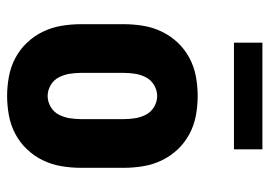

<svg xmlns="http://www.w3.org/2000/svg" viewBox="-129 -621 758 540"><g transform="rotate(90 250.0 -351.0)"><path d="M250 8Q223 8 195.5 3Q168 -2 143.5 -15Q119 -28 100 -48Q81 -68 69 -93Q57 -118 52.5 -145.5Q48 -173 48 -200V-320Q48 -347 52.5 -374.5Q57 -402 69 -427Q81 -452 100 -472Q119 -492 143.5 -505Q168 -518 195.5 -523Q223 -528 250 -528Q277 -528 304.5 -523Q332 -518 356.5 -505Q381 -492 400 -472Q419 -452 431 -427Q443 -402 447.5 -374.5Q452 -347 452 -320V-200Q452 -173 447.5 -145.5Q443 -118 431 -93Q419 -68 400 -48Q381 -28 356.5 -15Q332 -2 304.5 3Q277 8 250 8ZM250 -106Q266 -106 280.5 -114.5Q295 -123 302.5 -137.5Q310 -152 312.5 -168Q315 -184 315 -200V-320Q315 -336 312.5 -352Q310 -368 302.5 -382.5Q295 -397 280.5 -405.5Q266 -414 250 -414Q234 -414 219.5 -405.5Q205 -397 197.5 -382.5Q190 -368 187.5 -352Q185 -336 185 -320V-200Q185 -184 187.5 -168Q190 -152 197.5 -137.5Q205 -123 219.5 -114.5Q234 -106 250 -106ZM100 -630V-710H400V-630Z"/></g></svg>

Font: Iosevka SS04 Heavy
Style: Regular
Weight: 900
Monospace: yes
Designer: Belleve Invis
Foundry: Belleve Invis
Version: Version 19.0.0; ttfautohint (v1.8.4)